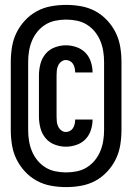

<svg xmlns="http://www.w3.org/2000/svg" viewBox="-20 -732 540 784"><path d="M249 -133Q226 -133 203.5 -141.5Q181 -150 166 -168Q151 -186 145 -209.5Q139 -233 139 -256V-424Q139 -447 145 -470.5Q151 -494 166 -512Q181 -530 203.5 -538.5Q226 -547 249 -547Q271 -547 292.5 -539.5Q314 -532 329 -516.5Q344 -501 351 -479.5Q358 -458 358 -436H287Q287 -445 285 -454Q283 -463 278.5 -470.5Q274 -478 266 -482.5Q258 -487 249 -487Q239 -487 230.5 -480.5Q222 -474 217.5 -464.5Q213 -455 212 -444.5Q211 -434 211 -424V-256Q211 -246 212 -235.5Q213 -225 217.5 -215.5Q222 -206 230.5 -199.5Q239 -193 249 -193Q258 -193 266 -197.5Q274 -202 278.5 -209.5Q283 -217 285 -226Q287 -235 287 -244H358Q358 -222 351 -200.5Q344 -179 329 -163.5Q314 -148 292.5 -140.5Q271 -133 249 -133ZM250 32Q219 32 188.5 26.5Q158 21 131 6.5Q104 -8 82.5 -31Q61 -54 47.5 -81.5Q34 -109 29 -139.5Q24 -170 24 -201V-479Q24 -510 29 -540.5Q34 -571 47.5 -598.5Q61 -626 82.5 -649Q104 -672 131 -686.5Q158 -701 188.5 -706.5Q219 -712 250 -712Q281 -712 311.5 -706.5Q342 -701 369 -686.5Q396 -672 417.5 -649Q439 -626 452.5 -598.5Q466 -571 471 -540.5Q476 -510 476 -479V-201Q476 -170 471 -139.5Q466 -109 452.5 -81.5Q439 -54 417.5 -31Q396 -8 369 6.5Q342 21 311.5 26.5Q281 32 250 32ZM250 -28Q272 -28 294 -32.5Q316 -37 334.5 -48.5Q353 -60 367 -77Q381 -94 389.5 -114.5Q398 -135 401.5 -157Q405 -179 405 -201V-479Q405 -501 401.5 -523Q398 -545 389.5 -565.5Q381 -586 367 -603Q353 -620 334.5 -631.5Q316 -643 294 -647.5Q272 -652 250 -652Q228 -652 206 -647.5Q184 -643 165.5 -631.5Q147 -620 133 -603Q119 -586 110.5 -565.5Q102 -545 98.5 -523Q95 -501 95 -479V-201Q95 -179 98.5 -157Q102 -135 110.5 -114.5Q119 -94 133 -77Q147 -60 165.5 -48.5Q184 -37 206 -32.5Q228 -28 250 -28Z"/></svg>

Font: Iosevka Curly Heavy
Style: Regular
Weight: 900
Monospace: yes
Designer: Belleve Invis
Foundry: Belleve Invis
Version: Version 22.1.2; ttfautohint (v1.8.4)